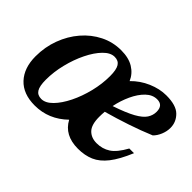

<svg xmlns="http://www.w3.org/2000/svg" viewBox="-87 -650 870 870"><g transform="rotate(45 348.0 -215.0)"><path d="M282.5 -442.5Q331 -442.5 362.2 -423.2Q393.5 -404 408 -370.5Q441 -404.5 485 -423.5Q529 -442.5 572 -442.5Q635 -442.5 662 -415.5Q689 -388.5 689 -351.5Q689 -329 679.8 -306.8Q670.5 -284.5 656 -270.5Q603.5 -248.5 544.8 -228.8Q486 -209 426.5 -192.5Q425 -175 425 -158.5Q425 -108 445.8 -86.8Q466.5 -65.5 501 -65.5Q537.5 -65.5 566.2 -84Q595 -102.5 623 -153.5H653Q626 -89 597.8 -53Q569.5 -17 535.8 -2.5Q502 12 459 12Q372.5 12 338 -53Q271 12 182 12Q107.5 12 67.2 -31.2Q27 -74.5 27 -148.5Q27 -208.5 46.8 -261.5Q66.5 -314.5 101.5 -355.2Q136.5 -396 182.8 -419.2Q229 -442.5 282.5 -442.5ZM555 -400.5Q525.5 -400.5 501.2 -377Q477 -353.5 459.5 -315.8Q442 -278 433.5 -236Q498.5 -258 533 -277.2Q567.5 -296.5 580.2 -316.2Q593 -336 593 -358.5Q593 -400.5 555 -400.5ZM182 -30Q208.5 -30 234.8 -56.8Q261 -83.5 282.5 -127Q304 -170.5 316.8 -222.2Q329.5 -274 329.5 -323.5Q329.5 -365 318.2 -382.8Q307 -400.5 282.5 -400.5Q256 -400.5 229.8 -373.8Q203.5 -347 182 -303.2Q160.5 -259.5 147.8 -208Q135 -156.5 135 -106.5Q135 -65.5 146.2 -47.8Q157.5 -30 182 -30Z"/></g></svg>

Font: Newsreader 16pt SemiBold
Style: Italic
Weight: 600
Italic angle: -17°
Designer: Hugues Gentile
Foundry: Production Type
Version: Version 1.003; ttfautohint (v1.8.3)